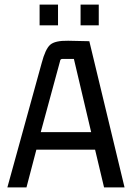

<svg xmlns="http://www.w3.org/2000/svg" viewBox="-20 -814 571 834"><path d="M232 -704H152V-794H232ZM409 -704H330V-794H409ZM521 0H432L393 -164H138L95 0H12L161 -540Q177 -601 198 -619.5Q219 -638 276 -637L368 -635ZM241 -549 157 -240H376L301 -558H251Q242 -558 241 -549Z"/></svg>

Font: Gemunu Libre Medium
Style: Regular
Weight: 500
Designer: Puspanada Ekanayake, Sola Matas, Pathum Egodawatta, Kosala Senevirathne
Foundry: mooniak
Version: Version 1.100